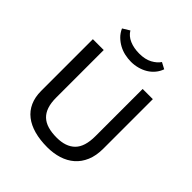

<svg xmlns="http://www.w3.org/2000/svg" viewBox="-231 -1020 1184 1184"><g transform="rotate(45 361.0 -428.0)"><path d="M99.6 0ZM533.7 -662.1H622.6V-230Q622.6 -168.9 603.5 -124Q584.5 -79.1 550.8 -49.8Q517.1 -20.5 471.2 -6.1Q425.3 8.3 372.1 8.3Q308.1 8.3 257.6 -5.6Q207 -19.5 171.9 -46.9Q136.7 -74.2 118.2 -115.5Q99.6 -156.7 99.6 -210.9V-662.1H194.3V-247.1Q194.3 -201.2 205.3 -168.5Q216.3 -135.7 238.3 -115Q260.3 -94.2 293.5 -84.5Q326.7 -74.7 371.1 -74.7Q450.2 -74.7 491.9 -116.2Q533.7 -157.7 533.7 -250ZM225.1 -863.8Q243.2 -833 280 -817.1Q316.9 -801.3 364.7 -801.3Q415.5 -801.3 449.7 -819.8Q483.9 -838.4 500.5 -863.8L542 -841.8Q532.7 -815.4 515.1 -794.4Q497.6 -773.4 473.9 -759Q450.2 -744.6 421.9 -737.1Q393.6 -729.5 364.3 -729.5Q336.9 -729.5 309.3 -735.6Q281.7 -741.7 257.3 -754.9Q232.9 -768.1 212.6 -787.8Q192.4 -807.6 179.7 -835.9Z"/></g></svg>

Font: PT Astra Sans
Style: Regular
Weight: 400
Designer: A.Korolkova, I. Chaeva
Foundry: ParaType Ltd
Version: Version 1.001; ttfautohint (v1.6)